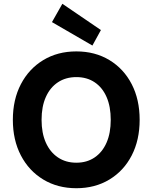

<svg xmlns="http://www.w3.org/2000/svg" viewBox="-20 -984 807 1016"><path d="M384 12Q285 12 209 -34Q133 -80 90.5 -161.5Q48 -243 48 -350Q48 -457 90.5 -538.5Q133 -620 209 -666Q285 -712 384 -712Q483 -712 559 -666Q635 -620 677 -538.5Q719 -457 719 -350Q719 -243 677 -161.5Q635 -80 559 -34Q483 12 384 12ZM384 -123Q440 -123 481 -151Q522 -179 544 -229.5Q566 -280 566 -350Q566 -420 544 -470.5Q522 -521 481 -548.5Q440 -576 384 -576Q328 -576 286.5 -548.5Q245 -521 222.5 -470.5Q200 -420 200 -350Q200 -280 222.5 -229.5Q245 -179 286.5 -151Q328 -123 384 -123ZM469 -743 255 -867 310 -964 514 -825Z"/></svg>

Font: DM Sans 10pt Black
Style: Regular
Weight: 900
Version: Version 4.004;gftools[0.9.30]